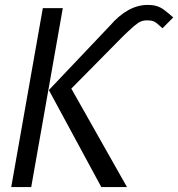

<svg xmlns="http://www.w3.org/2000/svg" viewBox="-20 -758 722 778"><path d="M178 -393 426.5 -655Q461.5 -695.5 499.8 -716.8Q538 -738 577.5 -738Q600.5 -738 615.5 -733.2Q630.5 -728.5 643.5 -719Q656.5 -709.5 682 -687.5L638.5 -643.5L626 -654.5Q613.5 -666.5 604 -671Q594.5 -675.5 574.5 -675.5Q555 -675.5 539.5 -665Q524 -654.5 500 -631.5L479.5 -612L269 -399L494.5 0H390.5ZM153.5 -725H234.5L106.5 0H25.5Z"/></svg>

Font: JuliaMono Light
Style: Italic
Weight: 300
Italic angle: -9°
Monospace: yes
Designer: cormullion
Foundry: corm
Version: Version 0.054; ttfautohint (v1.8.4)